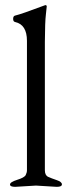

<svg xmlns="http://www.w3.org/2000/svg" viewBox="-20 -725 281 748"><path d="M46.9 -24.4Q75.2 -33.2 80.1 -43Q85 -52.7 85 -62V-565.9Q85 -628.9 39.1 -639.2Q31.2 -640.6 31.2 -651.4Q31.2 -662.1 38.1 -664.1Q63 -669.9 153.8 -704.1H154.8L155.8 -705.1Q162.1 -705.1 162.1 -700.2Q162.1 -695.3 158.7 -668Q155.3 -640.6 154.8 -562V-62Q154.8 -42 167.5 -36.1Q180.2 -30.3 200.7 -23.4Q221.2 -16.6 221.2 -6.8Q221.2 2.9 201.2 2.9L120.1 -2L39.1 2.9Q19 2.9 19 -6.3Q19 -15.6 46.9 -24.4Z"/></svg>

Font: EBGaramond
Style: Regular
Weight: 400
Version: Version 000.012g